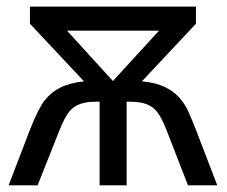

<svg xmlns="http://www.w3.org/2000/svg" viewBox="-20 -556 680 576"><path d="M457 -463.9H181.2L318.8 -313ZM567.9 -536.1V-484.9L405.8 -312Q446.3 -308.1 472.7 -295.9Q499 -283.7 516.6 -264.6Q534.2 -245.6 545.7 -220Q557.1 -194.3 568.8 -164.1L631.8 0H543.9L481 -162.1Q464.8 -203.6 451.4 -220.2Q438 -236.8 418.7 -243.9Q399.4 -251 365.2 -251H359.9V0H278.8V-251H272Q239.7 -251 220.5 -244.1Q201.2 -237.3 187.7 -221.2Q174.3 -205.1 157.2 -162.1L92.8 0H5.9L68.8 -164.1Q95.2 -231.4 114.3 -255.4Q133.3 -279.3 160.9 -293.2Q188.5 -307.1 231.9 -312L69.8 -484.9V-536.1Z"/></svg>

Font: NotoSans
Style: Regular
Weight: 400
Designer: Monotype Design team
Foundry: Monotype Imaging Inc.
Version: Version 1.04; ttfautohint (v1.4.1)